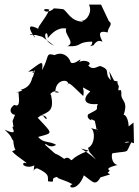

<svg xmlns="http://www.w3.org/2000/svg" viewBox="-23 -798 608 840"><path d="M32 -269 36 -243C17 -249 70 -197 -3 -231C38 -192 21 -197 35 -183C42 -102 72 -159 30 -136C48 -113 118 -74 83 -86C65 -76 102 -59 127 -75C123 -27 119 -65 142 -61C194 -36 186 -27 187 -5C231 3 188 -17 227 -24C229 -14 255 -14 294 8C263 20 315 47 344 -31C390 3 396 22 427 -42C418 -19 383 -12 459 -35C397 -75 426 -7 457 -52C432 -64 491 -76 491 -76C461 -83 463 -132 472 -128C550 -140 523 -123 554 -180C504 -162 522 -190 563 -171C563 -214 561 -255 561 -262L540 -245C538 -292 515 -306 515 -287C543 -361 504 -352 508 -390C508 -424 488 -381 497 -420C478 -457 512 -435 476 -445C446 -500 454 -501 462 -447C429 -479 466 -490 417 -509C404 -510 384 -487 363 -512C391 -528 319 -548 314 -510C351 -570 310 -511 287 -524C277 -555 248 -573 216 -557C174 -568 195 -553 161 -491C168 -543 155 -522 100 -484C158 -496 97 -460 130 -492C115 -438 122 -469 118 -458C106 -398 47 -408 75 -403C68 -397 22 -388 58 -395C61 -354 65 -328 39 -339C0 -310 46 -285 45 -301ZM392 -269 402 -220C392 -249 431 -219 374 -238C395 -227 393 -165 362 -151C373 -122 360 -144 397 -100C338 -153 302 -155 365 -139C276 -106 299 -87 282 -103C266 -119 238 -89 269 -95C189 -153 256 -91 175 -164C176 -180 186 -144 223 -164C192 -183 167 -170 144 -199C212 -218 209 -210 142 -283L162 -297C192 -250 186 -304 152 -291C192 -310 215 -313 200 -385C169 -381 174 -358 192 -377C208 -418 258 -387 219 -394C218 -458 290 -453 272 -424C275 -445 287 -429 341 -378C351 -419 318 -426 372 -398C337 -367 342 -337 405 -343C392 -316 421 -327 363 -298C351 -277 389 -264 374 -278ZM341 -703C285 -704 273 -748 253 -758C253 -758 199 -764 212 -760C174 -728 150 -768 193 -756C175 -714 144 -686 144 -672C121 -684 85 -698 129 -633C129 -660 78 -643 133 -645L162 -637L214 -598C146 -627 187 -684 186 -631C199 -648 229 -681 267 -673C255 -648 310 -612 272 -596C339 -592 310 -615 380 -616C385 -597 354 -591 386 -600C412 -639 431 -603 423 -621C406 -654 414 -665 448 -656C449 -681 474 -690 453 -706L419 -778H366C386 -740 345 -696 330 -710Z"/></svg>

Font: Asimov Aggro
Style: Medium
Weight: 500
Designer: Google
Version: Version 2.000980; 2014